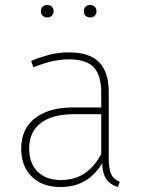

<svg xmlns="http://www.w3.org/2000/svg" viewBox="-20 -740 570 770"><path d="M256 -530Q339 -530 377.5 -490.5Q416 -451 416 -372V-110Q416 -61 426 -41Q436 -21 460 -11L453 10Q420 0 404.5 -24.5Q389 -49 390 -98L386 -112V-369Q386 -437 356.5 -469.5Q327 -502 256 -502Q223 -502 188 -494Q153 -486 114 -470L105 -496Q147 -513 183 -521.5Q219 -530 256 -530ZM393 -309V-282H276Q191 -282 144 -247Q97 -212 97 -144Q97 -85 131 -51.5Q165 -18 223 -18Q282 -18 322.5 -47Q363 -76 390 -130L395 -94Q366 -42 323.5 -16Q281 10 223 10Q149 10 107 -32Q65 -74 65 -144Q65 -223 120.5 -266Q176 -309 270 -309ZM342 -720Q353 -720 360 -713Q367 -706 367 -695Q367 -684 360 -677Q353 -670 342 -670Q330 -670 323 -677Q316 -684 316 -695Q316 -706 323 -713Q330 -720 342 -720ZM169 -720Q181 -720 188 -713Q195 -706 195 -695Q195 -684 188 -677Q181 -670 169 -670Q158 -670 151 -677Q144 -684 144 -695Q144 -706 151 -713Q158 -720 169 -720Z"/></svg>

Font: Firava
Style: Regular
Weight: 400
Designer: Carrois Corporate & Edenspiekermann AG
Foundry: Greg Finn Gibson
Version: Version 5.000